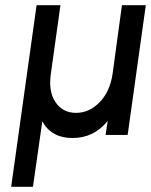

<svg xmlns="http://www.w3.org/2000/svg" viewBox="-20 -520 582 740"><path d="M542 -500H450L414 -236Q404 -167 364 -126Q324 -85 273 -85Q222 -85 194 -126Q166 -167 176 -236L213 -500H121L23 200H107L143 -52Q179 12 259 12Q342 12 395 -54L387 0H472Z"/></svg>

Font: Unageo
Style: Medium-Italic
Weight: 500
Designer: Richard Sepsi
Foundry: Richard Sepsi
Version: Version 2.000